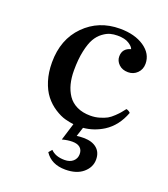

<svg xmlns="http://www.w3.org/2000/svg" viewBox="-123 -532 726 829"><g transform="rotate(20 240.0 -117.5)"><path d="M431.2 -127Q442.9 -124.5 450.2 -116.2Q425.8 -50.8 374.5 -18.1Q331.5 8.8 282.7 13.2L269 55.2Q282.7 53.2 300.8 53.2Q338.9 53.2 360.8 71.3Q382.8 89.4 382.8 123Q382.8 158.2 353.3 183.6Q323.7 209 272 209Q207.5 209 177.7 163.1L190.9 147.9Q212.9 170.9 254.9 170.9Q279.3 170.9 293.7 158Q308.1 145 308.1 125Q308.1 105.5 295.7 95.2Q283.2 85 260.7 85Q239.3 85 213.9 91.8L238.3 12.7Q221.2 10.7 199 4.9Q176.8 -1 150.1 -18.1Q123.5 -35.2 103.8 -60.3Q84 -85.4 72 -123.3Q60.1 -161.1 60.1 -207Q60.1 -313 125 -378.4Q189.9 -443.8 287.1 -443.8Q355.5 -443.8 398.7 -414.3Q441.9 -384.8 441.9 -338.9Q441.9 -313 424.8 -295.9Q407.7 -278.8 382.8 -278.8Q356.4 -278.8 340.3 -294.2Q324.2 -309.6 324.2 -330.1Q324.2 -367.2 361.8 -377Q358.4 -388.2 339.8 -400.1Q321.3 -412.1 287.1 -412.1Q269.5 -412.1 253.9 -408Q238.3 -403.8 220.5 -390.6Q202.6 -377.4 190.2 -356Q177.7 -334.5 169.4 -296.1Q161.1 -257.8 161.1 -207Q161.1 -172.9 168.2 -145Q175.3 -117.2 190.4 -94.7Q205.6 -72.3 231.9 -59.6Q258.3 -46.9 293.9 -46.9Q316.4 -46.9 336.4 -53Q356.4 -59.1 368.9 -65.9Q381.3 -72.8 395.8 -86.7Q410.2 -100.6 415 -106.7Q419.9 -112.8 431.2 -127Z"/></g></svg>

Font: Jacques Francois
Style: Regular
Weight: 400
Designer: Manvel Shmavonyan, Alexei Vanyashin
Foundry: Cyreal (www.cyreal.org)
Version: Version 1.003